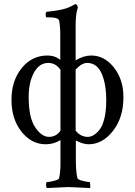

<svg xmlns="http://www.w3.org/2000/svg" viewBox="-20 -698 658 938"><path d="M275.4 -59.6V-357.4Q252 -390.6 215.8 -390.6Q171.9 -390.6 146 -343.3Q120.1 -295.9 120.1 -224.6Q120.1 -123 151.9 -76.2Q183.6 -29.3 218.8 -29.3Q254.9 -29.3 275.4 -59.6ZM349.6 -358.4V-59.6Q374 -29.3 409.2 -29.3Q421.9 -29.3 436 -37.1Q450.2 -44.9 465.3 -63Q480.5 -81.1 489.7 -118.2Q499 -155.3 499 -206.1Q499 -289.1 476.1 -339.8Q453.1 -390.6 405.3 -390.6Q379.9 -390.6 349.6 -358.4ZM349.6 -577.1V-403.3Q388.7 -426.8 425.8 -426.8Q490.2 -426.8 536.6 -368.2Q583 -309.6 583 -223.6Q583 -123 531.7 -58.1Q480.5 6.8 413.1 6.8Q384.8 6.8 350.6 -11.7V85.9Q350.6 141.6 358.4 172.9Q360.4 179.7 383.8 185.5Q407.2 191.4 417 191.4Q419.9 191.4 420.9 204.1Q421.9 216.8 419.9 220.7Q322.3 215.8 315.4 215.8Q308.6 215.8 209 220.7Q205.1 216.8 205.1 204.1Q205.1 191.4 209 191.4Q221.7 191.4 244.1 185.5Q266.6 179.7 268.6 172.9Q275.4 143.6 275.4 103.5V-13.7Q243.2 6.8 203.1 6.8Q133.8 6.8 85 -54.7Q36.1 -116.2 36.1 -210Q36.1 -303.7 85.9 -365.2Q135.7 -426.8 211.9 -426.8Q249 -426.8 274.4 -405.3V-536.1Q274.4 -569.3 268.6 -598.6Q263.7 -613.3 218.8 -613.3H209Q203.1 -613.3 203.1 -625Q203.1 -640.6 209 -640.6Q239.3 -643.6 264.2 -647.9Q289.1 -652.3 303.2 -657.2Q317.4 -662.1 327.1 -667Q336.9 -671.9 341.8 -674.8L345.7 -677.7H347.7Q357.4 -677.7 360.4 -661.1Q349.6 -630.9 349.6 -577.1Z"/></svg>

Font: Crimson Text
Style: Regular
Weight: 400
Version: Version 0.13